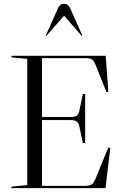

<svg xmlns="http://www.w3.org/2000/svg" viewBox="-20 -981 654 1001"><path d="M199 -371H347Q371 -371 381 -379Q391 -387 395 -410L412 -491H424V-235H412L395 -316Q391 -339 381 -347Q371 -355 347 -355H199V-12H423Q447 -12 458 -19.5Q469 -27 478 -49L544 -211L555 -210L530 0H40V-8L122 -16V-674L40 -682V-690H531L545 -502L535 -501L479 -641Q470 -664 459.5 -671Q449 -678 425 -678H199ZM345 -940 410 -794 407 -793 314 -899 221 -793 218 -794 283 -940Q292 -961 314 -961Q335 -961 345 -940Z"/></svg>

Font: Libre Caslon Display
Style: Regular
Weight: 400
Designer: Pablo Impallari, Rodrigo Fuenzalida
Foundry: Pablo Impallari, Rodrigo Fuenzalida
Version: Version 1.002